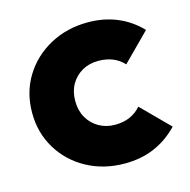

<svg xmlns="http://www.w3.org/2000/svg" viewBox="-82 -577 660 668"><g transform="rotate(-15 248.0 -243.0)"><path d="M289 11Q213.5 11 152.8 -22Q92 -55 57 -112.8Q22 -170.5 22 -242.5Q22 -315.5 57.2 -373Q92.5 -430.5 153.5 -463.8Q214.5 -497 290.5 -497Q347.5 -497 395 -477.2Q442.5 -457.5 479.5 -419L382 -321Q365 -339.5 342.2 -348.8Q319.5 -358 290.5 -358Q258 -358 232.5 -343.5Q207 -329 192.2 -303.5Q177.5 -278 177.5 -243.5Q177.5 -209.5 192.2 -183.5Q207 -157.5 232.8 -142.8Q258.5 -128 290.5 -128Q321 -128 344.2 -138.2Q367.5 -148.5 384.5 -168L482 -70Q443.5 -30 395.8 -9.5Q348 11 289 11Z"/></g></svg>

Font: Outfit Thin
Style: Regular
Weight: 100
Designer: Rodrigo Fuenzalida
Foundry: fragTYPE
Version: Version 1.000